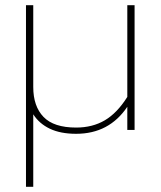

<svg xmlns="http://www.w3.org/2000/svg" viewBox="-20 -500 618 739"><path d="M80 -480H108V-165Q108 -91 147.5 -50Q187 -9 273 -9Q336 -9 383.5 -37Q431 -65 470 -127V-480H498V0H470V-89Q400 15 273 15Q213 15 172 -4.5Q131 -24 108 -60V219H80Z"/></svg>

Font: Prompt Thin
Style: Regular
Weight: 250
Designer: Katatrad Team
Foundry: CadsonDemak
Version: Version 1.001